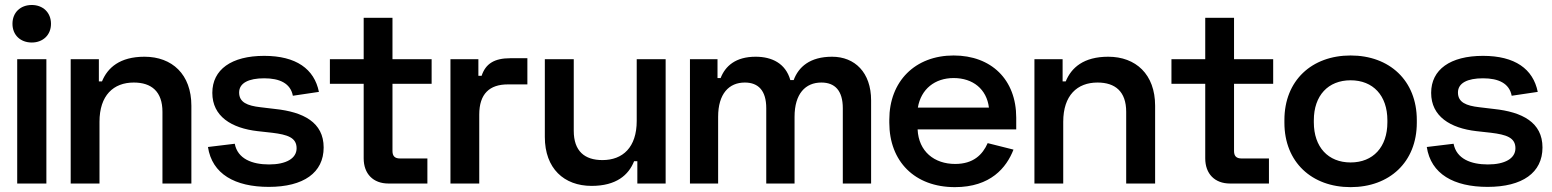

<svg xmlns="http://www.w3.org/2000/svg" viewBox="-20 -736 6226 770"><path d="M49 0H166V-498.5H49ZM107.5 -565.5C152 -565.5 184.5 -595.5 184.5 -640.5C184.5 -686 152 -716 107.5 -716C62 -716 30 -686 30 -640.5C30 -595.5 62 -565.5 107.5 -565.5Z M263.5 0H379V-247.5C379 -353.5 435 -405 516.5 -405C587.5 -405 631.5 -369 631.5 -287.5V0H747.5V-312C747.5 -438 670 -508.5 559.5 -508.5C460.5 -508.5 411.5 -464.5 389 -409.5H376.5V-498.5H263.5Z M1058 13.5C1197.5 13.5 1278 -43.5 1278 -144.5C1278 -245.5 1196.5 -287 1083 -299L1024.5 -306C972 -312 939 -325.5 939 -365C939 -403 977 -422 1039.5 -422C1101.5 -422 1145 -402 1154.5 -352L1259 -367.5C1240.5 -459.5 1167.5 -512 1039.5 -512C908 -512 831.5 -457 831.5 -363.5C831.5 -269.5 908 -222 1013.5 -210L1072 -203.5C1132.5 -196 1169.5 -184.5 1169.5 -141.5C1169.5 -100.5 1127.5 -76.5 1059 -76.5C991 -76.5 933 -99 921.5 -159.5L814 -146.5C830.5 -38 922.5 13.5 1058 13.5Z M1538 0H1694V-100.5H1584C1563 -100.5 1554 -110.5 1554 -130.5V-400H1711V-498.5H1554V-664.5H1438.5V-498.5H1303V-400H1438.5V-101C1438.5 -39 1476.5 0 1538 0Z M1786.5 0H1902V-276.5C1902 -360 1943.5 -397.5 2016.5 -397.5H2095V-502.5H2026.5C1962.5 -502.5 1927.5 -480.5 1911.5 -432H1898.5V-498.5H1786.5Z M2649.5 -498.5H2533.5V-251C2533.5 -145 2477.5 -94 2396 -94C2324.5 -94 2281 -130 2281 -211.5V-498.5H2165V-186.5C2165 -60.5 2242 9.5 2352.5 9.5C2451.5 9.5 2501 -34 2523 -89.5H2536V0H2649.5Z M2747 0H2860V-267.5C2860 -360 2903.5 -405 2967 -405C3021 -405 3053 -373 3053 -302V0H3166.5V-267.5C3166.5 -360 3210 -405 3274 -405C3328 -405 3360 -373 3360 -302V0H3473.5V-333.5C3473.5 -445.5 3408 -508.5 3317 -508.5C3228 -508.5 3182.5 -467.5 3163 -415H3149.5C3130.5 -482 3075.5 -508.5 3010.5 -508.5C2929.5 -508.5 2888.5 -470.5 2870 -423H2857.5V-498.5H2747Z M3809.5 14.5C3953 14.5 4016.5 -64 4044.5 -136L3941 -162C3920.5 -115.5 3883.5 -78.5 3810.5 -78.5C3727 -78.5 3664 -128.5 3660 -217H4055.5V-264C4055.5 -417 3955.5 -513.5 3804.5 -513.5C3650 -513.5 3546.5 -410 3546.5 -256V-244C3546.5 -88.5 3648.5 14.5 3809.5 14.5ZM3661 -304.5C3673.5 -379 3729.5 -423 3804.5 -423C3882 -423 3937 -378.5 3946 -304.5Z M4128.5 0H4244V-247.5C4244 -353.5 4300 -405 4381.5 -405C4452.5 -405 4496.5 -369 4496.5 -287.5V0H4612.5V-312C4612.5 -438 4535 -508.5 4424.5 -508.5C4325.5 -508.5 4276.5 -464.5 4254 -409.5H4241.5V-498.5H4128.5Z M4913 0H5069V-100.5H4959C4938 -100.5 4929 -110.5 4929 -130.5V-400H5086V-498.5H4929V-664.5H4813.5V-498.5H4678V-400H4813.5V-101C4813.5 -39 4851.5 0 4913 0Z M5396.5 14.5C5552 14.5 5662 -85.5 5662 -244V-254.5C5662 -413.5 5552 -513.5 5396.5 -513.5C5241 -513.5 5131 -413.5 5131 -254.5V-244C5131 -85.5 5241 14.5 5396.5 14.5ZM5396.5 -84.5C5306.5 -84.5 5249 -146 5249 -245.5V-253.5C5249 -353 5306.5 -414 5396.5 -414C5486.5 -414 5544 -353 5544 -253.5V-245.5C5544 -146 5486.5 -84.5 5396.5 -84.5Z M5946 13.5C6085.5 13.5 6166 -43.5 6166 -144.5C6166 -245.5 6084.5 -287 5971 -299L5912.5 -306C5860 -312 5827 -325.5 5827 -365C5827 -403 5865 -422 5927.5 -422C5989.5 -422 6033 -402 6042.5 -352L6147 -367.5C6128.5 -459.5 6055.5 -512 5927.5 -512C5796 -512 5719.5 -457 5719.5 -363.5C5719.5 -269.5 5796 -222 5901.5 -210L5960 -203.5C6020.5 -196 6057.5 -184.5 6057.5 -141.5C6057.5 -100.5 6015.5 -76.5 5947 -76.5C5879 -76.5 5821 -99 5809.5 -159.5L5702 -146.5C5718.5 -38 5810.5 13.5 5946 13.5Z"/></svg>

Font: MCL Standard Medium
Style: Regular
Weight: 500
Designer: Květoslav Bartoš
Foundry: Florian Karsten
Version: Version 1.001;Glyphs 3.2.3 (3260)